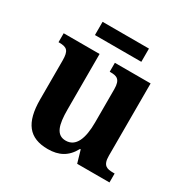

<svg xmlns="http://www.w3.org/2000/svg" viewBox="-159 -821 942 968"><g transform="rotate(30 312.0 -337.0)"><path d="M165 -607H435V-684H165ZM246 10C310 10 356 -14 387 -72H391L412 0H600V-52H592C556 -52 530 -57 530 -115V-536H322V-484H326C362 -484 386 -478 386 -419V-226C386 -132 362 -72 303 -72C248 -72 233 -123 233 -213V-536H24V-484H28C73 -484 88 -472 88 -414V-188C88 -52 137 10 246 10Z"/></g></svg>

Font: Noto Serif SemiCondensed
Style: Bold
Weight: 700
Width: 4
Designer: Monotype Design Team
Foundry: Monotype Imaging Inc.
Version: Version 2.015